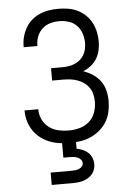

<svg xmlns="http://www.w3.org/2000/svg" viewBox="-60 -726 670 990"><g transform="rotate(-5 275.0 -231.0)"><path d="M279 12Q252 12 225.5 8.5Q199 5 174 -5Q149 -15 127.5 -31.5Q106 -48 91 -70.5Q76 -93 68.5 -119Q61 -145 61 -171V-175H132V-173Q132 -146 144 -121Q156 -96 177.5 -80Q199 -64 225.5 -58Q252 -52 279 -52Q307 -52 335 -59.5Q363 -67 384.5 -85.5Q406 -104 416 -131.5Q426 -159 426 -188Q426 -206 422 -225Q418 -244 407.5 -259.5Q397 -275 381.5 -286.5Q366 -298 348.5 -304.5Q331 -311 312.5 -313.5Q294 -316 275 -316H216V-380H275Q291 -380 307.5 -382.5Q324 -385 339 -391.5Q354 -398 366.5 -408.5Q379 -419 387 -433Q395 -447 398.5 -463Q402 -479 402 -496Q402 -520 394 -544Q386 -568 369 -585.5Q352 -603 328 -610.5Q304 -618 279 -618Q255 -618 232 -611.5Q209 -605 191.5 -589Q174 -573 165 -550.5Q156 -528 156 -504V-500H85V-507Q85 -531 91.5 -555Q98 -579 110.5 -600.5Q123 -622 141.5 -638Q160 -654 182.5 -664Q205 -674 229.5 -678Q254 -682 279 -682Q304 -682 329.5 -678Q355 -674 378 -663Q401 -652 419.5 -634.5Q438 -617 450 -594.5Q462 -572 467.5 -547Q473 -522 473 -497Q473 -474 468 -451Q463 -428 451 -408Q439 -388 420.5 -373.5Q402 -359 380 -350Q406 -341 429 -326Q452 -311 468 -289Q484 -267 490.5 -240Q497 -213 497 -186Q497 -158 491 -130.5Q485 -103 470.5 -79Q456 -55 434.5 -37Q413 -19 387.5 -7.5Q362 4 334.5 8Q307 12 279 12ZM167 220V156H275Q285 156 294.5 155Q304 154 313 150.5Q322 147 329 139.5Q336 132 336 122Q336 112 329.5 104Q323 96 314 92Q305 88 295 86.5Q285 85 275 85H239V-52H311V45Q327 48 342.5 54.5Q358 61 370 72Q382 83 388.5 99Q395 115 395 132Q395 146 390.5 159.5Q386 173 377 183.5Q368 194 356 201.5Q344 209 330.5 213Q317 217 303 218.5Q289 220 275 220Z"/></g></svg>

Font: Lode Term
Style: Regular
Weight: 400
Monospace: yes
Designer: Belleve Invis
Foundry: Belleve Invis
Version: Version 29.2.0